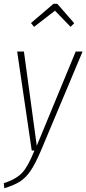

<svg xmlns="http://www.w3.org/2000/svg" viewBox="-34 -791 454 1009"><path d="M145 -649.9 128.9 -669.9 247.1 -771H267.1L356 -668.9L336.9 -649.9L254.9 -734.9ZM399.9 -520 180.2 2.9Q150.9 71.3 126.2 107.2Q101.6 143.1 71.5 162.6Q41.5 182.1 -11.2 198.2L-14.2 171.9Q51.3 150.4 82.5 116.9Q113.8 83.5 147 0H132.8L56.2 -520H91.8L159.2 -24.9L363.8 -520Z"/></svg>

Font: Fira Sans Compressed UltraLight
Style: Italic
Weight: 200
Width: 3
Italic angle: -8°
Designer: Carrois Corporate & Edenspiekermann AG
Foundry: Carrois Corporate GbR & Edenspiekermann AG
Version: Version 4.203;PS 004.203;hotconv 1.0.88;makeotf.lib2.5.64775